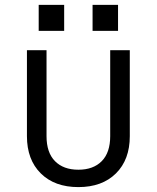

<svg xmlns="http://www.w3.org/2000/svg" viewBox="-20 -755 640 784"><path d="M300 9Q203 9 146.5 -47Q90 -103 90 -199V-550H170V-199Q170 -132 204.5 -97Q239 -62 300 -62Q361 -62 395.5 -97Q430 -132 430 -199V-550H510V-199Q510 -103 453.5 -47Q397 9 300 9ZM138 -735H242V-629H138ZM358 -735H462V-629H358Z"/></svg>

Font: Tiny Light
Style: Regular
Weight: 300
Monospace: yes
Designer: Philipp Nurullin, Konstantin Bulenkov
Foundry: JetBrains
Version: Version 2.251; ttfautohint (v1.8.4.7-5d5b)